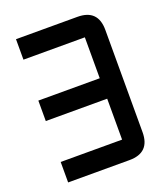

<svg xmlns="http://www.w3.org/2000/svg" viewBox="-128 -772 744 861"><g transform="rotate(-20 244.0 -342.0)"><path d="M439.5 -585.9V-97.7Q439.5 0 341.8 0H48.8V-97.7H341.8V-293H48.8V-390.6H341.8V-585.9H48.8V-683.6H341.8Q439.5 -683.6 439.5 -585.9Z"/></g></svg>

Font: BabelStone Runic Beagnoth
Style: Regular
Weight: 400
Designer: Andrew West
Foundry: BabelStone
Version: Version 7.004;November 9, 2023